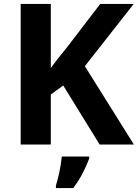

<svg xmlns="http://www.w3.org/2000/svg" viewBox="-20 -734 700 975"><path d="M660 0H486L301 -300L238 -254V0H85V-714H238V-388Q257 -415 279 -442.5Q301 -470 322 -496L489 -714H659L411 -398ZM433 71Q420 106 400 145Q380 184 352 221H264V208Q270 189 276.5 162Q283 135 287.5 108Q292 81 294 61H433Z"/></svg>

Font: Noto Sans Thai Looped
Style: Bold
Weight: 700
Designer: Sasikarn Vongin, Ben Mitchell
Foundry: The Fontpad Ltd
Version: Version 1.001; ttfautohint (v1.8.4.7-5d5b)